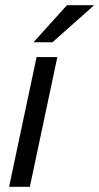

<svg xmlns="http://www.w3.org/2000/svg" viewBox="-20 -720 383 740"><path d="M15 0 121 -500H201L95 0ZM343 -700 182 -557H109L238 -700Z"/></svg>

Font: Epunda Sans
Style: Italic
Weight: 400
Italic angle: -12.0243°
Designer: Simon Atzbach
Foundry: typofactur
Version: Version 2.204; ttfautohint (v1.8.4.7-5d5b)